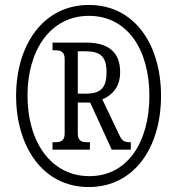

<svg xmlns="http://www.w3.org/2000/svg" viewBox="-20 -745 715 775"><path d="M338 10C523 10 630 -151 630 -358C630 -563 525 -725 339 -725C154 -725 45 -563 45 -358C45 -156 151 10 338 10ZM341 -34C186 -34 91 -172 91 -359C91 -542 183 -681 339 -681C494 -681 583 -545 583 -358C583 -172 495 -34 341 -34ZM192 -141H343V-171H332C312 -171 294 -175 294 -206V-331H344L431 -141H508V-171C482 -171 474 -175 463 -197L393 -344C429 -359 465 -390 465 -454C465 -533 419 -573 328 -573H192V-542H202C223 -542 241 -538 241 -507V-206C241 -175 223 -171 202 -171H192ZM327 -367H294V-538H325C386 -538 410 -516 410 -453C410 -394 390 -367 327 -367Z"/></svg>

Font: Noto Serif Sinhala ExtraCondensed Medium
Style: Regular
Weight: 500
Width: 2
Designer: Jelle Bosma - Monotype Design Team
Foundry: Monotype Imaging Inc.
Version: Version 2.007